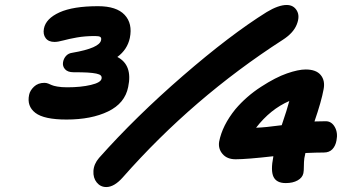

<svg xmlns="http://www.w3.org/2000/svg" viewBox="-20 -736 1428 779"><path d="M411.1 22.9Q387.7 22.9 372.6 4.4Q357.4 -14.2 359.1 -42.5Q360.8 -70.8 381.8 -95.2Q530.3 -262.2 722.2 -428.5Q914.1 -594.7 1062 -687Q1109.9 -715.8 1143.1 -715.8Q1170.9 -715.8 1184.3 -693.1Q1197.8 -670.4 1183.8 -636Q1169.9 -601.6 1127 -574.2Q762.7 -339.4 478 -16.1Q443.4 22.9 411.1 22.9ZM250 -251Q158.7 -251 123.5 -278.1Q88.4 -305.2 98.1 -351.1Q101.6 -368.7 117.9 -384.3Q134.3 -399.9 160.2 -399.9Q168 -399.9 175.5 -397Q183.1 -394 189.7 -390.9Q196.3 -387.7 212.6 -384.8Q229 -381.8 252.9 -381.8Q308.1 -381.8 348.6 -391.4Q389.2 -400.9 392.1 -417Q393.6 -424.8 388.9 -429.7Q384.3 -434.6 370.4 -437.5Q356.4 -440.4 334.7 -441.7Q313 -442.9 277.8 -442.9Q254.9 -442.9 243.9 -455.1Q232.9 -467.3 235.8 -483.9Q238.3 -498.5 248 -509.3Q257.8 -520 273.9 -522Q384.3 -541 390.1 -573.2Q392.1 -583 386.5 -586.4Q380.9 -589.8 365.2 -589.8Q325.2 -589.8 292.2 -584Q259.3 -578.1 237.1 -572Q214.8 -565.9 201.2 -565.9Q176.8 -565.9 165.3 -581.3Q153.8 -596.7 158.2 -620.1Q166 -660.6 221.4 -685.8Q276.9 -710.9 377.9 -710.9Q452.6 -710.9 485.6 -675.8Q518.6 -640.6 506.8 -582Q496.6 -534.7 456.1 -504.9Q519 -472.2 500 -382.8Q486.8 -316.9 418.7 -283.9Q350.6 -251 250 -251ZM1139.2 6.8Q1102.1 6.8 1089.8 -18.3Q1077.6 -43.5 1088.9 -100.1V-102.1Q981 -89.8 936 -89.8Q901.4 -89.8 883.1 -111.1Q864.7 -132.3 869.1 -161.1Q881.8 -227.1 935.1 -293Q979.5 -345.2 1039.1 -383.8Q1098.6 -422.4 1144.5 -438.2Q1190.4 -454.1 1220.2 -454.1Q1262.7 -454.1 1281.2 -431.6Q1299.8 -409.2 1293 -374Q1284.2 -325.2 1255.9 -243.2Q1271 -244.1 1301.8 -244.1Q1325.2 -244.1 1338.4 -220.7Q1351.6 -197.3 1345.2 -166Q1341.3 -144 1328.6 -130.6Q1315.9 -117.2 1293.9 -117.2Q1267.1 -117.2 1219.2 -115.2Q1218.8 -111.8 1217 -104.7Q1215.3 -97.7 1214.8 -94.2Q1212.9 -80.1 1212.9 -61.3Q1212.9 -42.5 1210.9 -33.2Q1207 -15.1 1187.7 -4.2Q1168.5 6.8 1139.2 6.8ZM1153.8 -326.2Q1077.1 -293 1019 -217.8Q1055.2 -218.8 1123 -228Q1145.5 -293.9 1153.8 -326.2Z"/></svg>

Font: Shantell Sans Normal
Style: Bold Italic
Weight: 700
Italic angle: -11.31°
Designer: Stephen Nixon, Anya Danilova, Shantell Martin
Foundry: Arrow Type
Version: Version 1.006;[559af2be0]